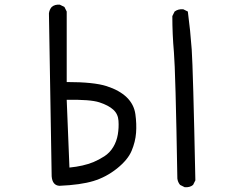

<svg xmlns="http://www.w3.org/2000/svg" viewBox="-20 -776 1040 822"><path d="M770.5 25.4 751 15.6Q741.2 3.9 739.3 -11.7Q731.4 -475.6 724.6 -552.2Q717.8 -628.9 717.8 -707L727.5 -726.6Q743.2 -738.3 764.6 -736.3L784.2 -726.6Q794.9 -646.5 800.8 -564Q806.6 -481.4 816.4 -3.9L806.6 15.6Q793 27.3 770.5 25.4ZM234.4 19.5Q204.1 17.6 201.2 -21.5L189.5 -718.8Q191.4 -734.4 201.2 -746.1Q214.8 -757.8 236.3 -755.9L255.9 -746.1L265.6 -726.6V-424.8Q381.8 -424.8 436.5 -407.2Q491.2 -389.6 522.5 -359.4Q553.7 -329.1 559.6 -287.1Q565.4 -245.1 562.5 -207Q559.6 -168.9 543.5 -130.4Q527.3 -91.8 481 -54.7Q434.6 -17.6 379.9 -1Q325.2 15.6 234.4 19.5ZM379.9 -82Q403.3 -91.8 426.8 -106.9Q450.2 -122.1 464.8 -146.5Q479.5 -170.9 484.4 -200.2Q489.3 -229.5 487.3 -258.8Q485.4 -288.1 464.8 -306.6Q444.3 -325.2 405.3 -337.9Q366.2 -350.6 265.6 -348.6L277.3 -58.6Q336.9 -64.5 379.9 -82Z"/></svg>

Font: NaikaiFont
Style: Regular
Weight: 400
Version: Version 1.67